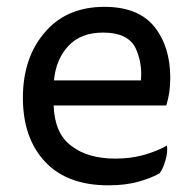

<svg xmlns="http://www.w3.org/2000/svg" viewBox="-20 -522 566 561"><path d="M465.8 -213.9Q471.7 -232.4 474.6 -252Q477.5 -272.5 477.5 -294.9Q477.5 -385.7 430.7 -444.3Q383.8 -502 285.2 -502Q173.8 -502 110.4 -426.8Q46.9 -352.5 46.9 -236.3Q46.9 -119.1 111.3 -49.8Q175.8 19.5 296.9 19.5Q346.7 19.5 384.8 8.8Q422.9 -2 446.3 -15.6Q456.1 -28.3 462.9 -51.8Q470.7 -76.2 467.8 -96.7Q438.5 -80.1 400.4 -69.3Q362.3 -58.6 317.4 -58.6Q236.3 -58.6 188.5 -95.7Q139.6 -131.8 136.7 -213.9Q247.1 -213.9 465.8 -213.9ZM137.7 -287.1Q143.6 -349.6 180.7 -388.7Q216.8 -426.8 281.2 -426.8Q353.5 -426.8 376 -381.8Q392.6 -345.7 392.6 -305.7Q392.6 -296.9 391.6 -287.1Q307.6 -287.1 137.7 -287.1Z"/></svg>

Font: cl
Style: Regular
Weight: 400
Designer: Mitja Miklavcic
Version: Version 1.0